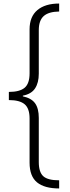

<svg xmlns="http://www.w3.org/2000/svg" viewBox="-20 -886 393 1084"><path d="M314 178Q231 178 189 143.5Q147 109 147 32V-217Q147 -274 119 -297.5Q91 -321 30 -321V-367Q91 -367 119 -390.5Q147 -414 147 -472V-720Q147 -792 191 -829Q235 -866 314 -866V-821Q254 -820 226.5 -795Q199 -770 199 -716V-470Q199 -419 178 -387Q157 -355 109 -346V-342Q157 -332 178 -303Q199 -274 199 -220V29Q199 86 224.5 109Q250 132 314 132Z"/></svg>

Font: Noto Sans Malayalam UI ExtraCondensed Light
Style: Regular
Weight: 300
Width: 2
Designer: Jelle Bosma - Monotype Design Team
Foundry: Monotype Imaging Inc.
Version: Version 2.104; ttfautohint (v1.8.4.7-5d5b)